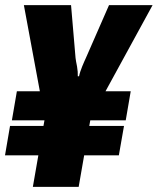

<svg xmlns="http://www.w3.org/2000/svg" viewBox="-25 -731 617 751"><path d="M103.5 0H282.7L304.2 -123.5H439.9L460 -238.3H324.2L328.1 -260.3H466.8L486.3 -374H387.7L571.8 -710.9H401.4L311 -504.4C303.7 -488.3 288.6 -455.6 284.2 -432.6H279.3C279.8 -443.8 278.8 -456.5 276.4 -470.7C273.4 -484.9 271.5 -496.1 270.5 -504.4L252.9 -710.9H68.4L130.9 -374H41L21.5 -260.3H148.9L145 -238.3H14.2L-5.4 -123.5H125Z"/></svg>

Font: Roboto Flex Super Cond Black
Style: Italic
Weight: 900
Width: 3
Italic angle: -10°
Designer: Berlow after Robertson
Foundry: Google
Version: Version 3.200;Glyphs 3.3 (3311)